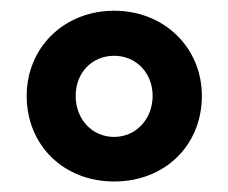

<svg xmlns="http://www.w3.org/2000/svg" viewBox="-20 -749 426 358"><path d="M192.9 -410.6C287.6 -410.6 356.4 -478 356.4 -570.3C356.4 -659.7 286.6 -729 192.9 -729C99.6 -729 29.8 -660.6 29.8 -570.3C29.8 -478 98.6 -410.6 192.9 -410.6ZM192.9 -493.7C151.4 -493.7 121.1 -526.9 121.1 -570.3C121.1 -613.3 151.4 -645 192.9 -645C233.4 -645 264.6 -613.3 264.6 -570.3C264.6 -526.9 233.4 -493.7 192.9 -493.7Z"/></svg>

Font: Winston ExtraBold
Style: Regular
Weight: 800
Designer: Vernon Adams, Kim Jin-seong, David Berlow, Cristiano Sobral
Foundry: The Winston Project Authors
Version: Version 3.004